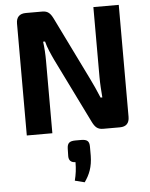

<svg xmlns="http://www.w3.org/2000/svg" viewBox="-63 -741 848 1085"><g transform="rotate(-5 361.0 -199.0)"><path d="M652 -690H508V-293C508 -254 511 -216 514 -177H504C488 -216 469 -258 454 -288L279 -645C264 -675 250 -690 218 -690H125C89 -690 70 -671 70 -635V0H215V-410C215 -446 213 -484 208 -520H219C227 -486 247 -443 261 -413L442 -45C457 -15 471 0 503 0H598C634 0 652 -19 652 -55ZM342 52C307 52 295 63 294 94L293 137C293 161 306 174 331 174C331 212 327 243 318 278L373 292C402 251 419 209 420 146V94C420 63 408 52 373 52Z"/></g></svg>

Font: SnT
Style: Bold
Weight: 700
Designer: Natanael Gama
Version: Version 1.001;PS 001.001;hotconv 1.0.70;makeotf.lib2.5.58329